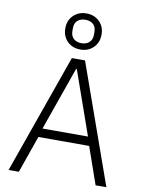

<svg xmlns="http://www.w3.org/2000/svg" viewBox="-102 -1036 830 1106"><g transform="rotate(10 312.5 -483.0)"><path d="M536 0 460 -217H163L87 0H27L274 -698H351L599 0ZM313 -641H309L178 -269H444ZM313 -755Q267 -755 237 -784.5Q207 -814 207 -861Q207 -907 237 -936.5Q267 -966 313 -966Q359 -966 389 -936.5Q419 -907 419 -861Q419 -814 389 -784.5Q359 -755 313 -755ZM313 -792Q342 -792 359 -808Q376 -824 376 -852V-869Q376 -898 359 -913.5Q342 -929 313 -929Q284 -929 267 -913.5Q250 -898 250 -869V-852Q250 -824 267 -808Q284 -792 313 -792Z"/></g></svg>

Font: IBM Plex Thai Light
Style: Regular
Weight: 300
Designer: Mike Abbink, Paul van der Laan, Pieter van Rosmalen, Ben Mitchell, Mark Frömberg
Foundry: Bold Monday
Version: Version 1.0